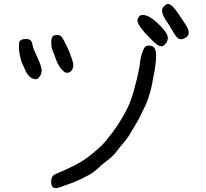

<svg xmlns="http://www.w3.org/2000/svg" viewBox="-20 -784 1040 967"><path d="M819.3 -762.7Q831.1 -767.6 846.2 -754.4Q861.3 -741.2 889.6 -698.2Q918.9 -656.2 926.3 -638.7Q933.6 -621.1 928.7 -609.4Q924.8 -599.6 911.6 -592.3Q898.4 -585 885.7 -586.9Q870.1 -589.8 849.6 -627.9Q838.9 -646.5 827.1 -665Q799.8 -702.1 795.9 -727.5Q793.9 -738.3 803.7 -750Q813.5 -759.8 819.3 -762.7ZM686.5 -706.1Q697.3 -711.9 718.8 -705.1Q750 -693.4 791 -650.4Q817.4 -622.1 823.2 -604.5Q829.1 -586.9 818.4 -569.3Q810.5 -558.6 801.8 -552.7Q793 -548.8 781.2 -553.7Q769.5 -557.6 739.3 -587.9Q707 -620.1 697.3 -633.8Q671.9 -666 671.9 -680.7Q671.9 -686.5 676.8 -694.8Q681.6 -703.1 686.5 -706.1ZM715.8 -551.8Q728.5 -556.6 743.7 -552.2Q758.8 -547.9 763.7 -529.3Q768.6 -507.8 763.7 -464.8Q758.8 -421.9 752 -394.5Q747.1 -364.3 741.2 -337.9Q726.6 -283.2 713.9 -255.9Q678.7 -180.7 662.1 -155.3Q647.5 -130.9 638.7 -116.2Q625 -89.8 583 -42Q552.7 -1 536.1 11.7Q519.5 24.4 490.2 47.9Q464.8 75.2 430.7 95.7Q389.6 118.2 349.6 134.8Q295.9 153.3 284.2 158.2Q259.8 167 248 160.2Q240.2 156.2 238.3 139.2Q236.3 122.1 242.2 108.4Q245.1 102.5 249 99.1Q252.9 95.7 263.7 90.8Q370.1 47.9 424.8 5.9Q454.1 -16.6 480.5 -40.5Q506.8 -64.5 522.5 -86.9Q544.9 -112.3 569.3 -149.4Q588.9 -178.7 600.6 -200.2Q628.9 -249 639.6 -282.2Q652.3 -316.4 668 -380.9Q675.8 -411.1 683.6 -454.1Q685.5 -485.4 695.3 -516.1Q705.1 -546.9 715.8 -551.8ZM252.9 -605.5Q274.4 -611.3 286.1 -602.5Q296.9 -595.7 328.1 -525.4Q344.7 -483.4 348.1 -466.8Q351.6 -450.2 344.7 -435.5Q338.9 -422.9 326.7 -418.9Q314.5 -415 303.7 -421.9Q286.1 -436.5 276.4 -454.1Q267.6 -467.8 259.8 -490.2Q253.9 -509.8 246.1 -526.4Q239.3 -541 238.3 -561.5Q236.3 -600.6 252.9 -605.5ZM87.9 -584Q94.7 -586.9 108.4 -587.4Q122.1 -587.9 127.9 -585Q140.6 -580.1 144.5 -554.7Q147.5 -538.1 165 -502Q187.5 -455.1 189.5 -432.6Q191.4 -410.2 175.8 -393.6Q168.9 -386.7 166 -385.7Q163.1 -384.8 153.3 -385.7Q121.1 -392.6 103.5 -439.5Q97.7 -451.2 89.8 -468.8Q75.2 -514.6 75.2 -547.9Q75.2 -566.4 77.6 -573.2Q80.1 -580.1 87.9 -584Z"/></svg>

Font: JasonHandwriting4
Style: Regular
Weight: 400
Version: Version 1.01.21